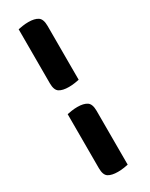

<svg xmlns="http://www.w3.org/2000/svg" viewBox="-223 -726 739 948"><g transform="rotate(-30 146.5 -252.0)"><path d="M203 -619V-312Q194 -310 177.5 -307.5Q161 -305 144 -305Q109 -305 90 -317Q71 -329 71 -368V-676Q80 -678 96.5 -680.5Q113 -683 130 -683Q165 -683 184 -670.5Q203 -658 203 -619ZM203 -135V172Q194 174 177.5 176.5Q161 179 144 179Q109 179 90 167Q71 155 71 116V-192Q80 -194 96.5 -196.5Q113 -199 130 -199Q165 -199 184 -186.5Q203 -174 203 -135Z"/></g></svg>

Font: Baloo Bhaijaan 2
Style: Bold
Weight: 700
Designer: Sanskriti Dholi, Noopur Datye and Ek Type
Foundry: Ek Type
Version: Version 1.701